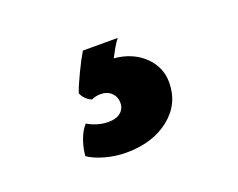

<svg xmlns="http://www.w3.org/2000/svg" viewBox="-54 -93 506 409"><g transform="rotate(-20 199.0 112.0)"><path d="M121 77Q126.5 61 138.8 35.5Q151 10 160.5 -5.5H239.5Q234 1 227.2 12.8Q220.5 24.5 216.5 32.5Q257.5 36 283.8 60.8Q310 85.5 310 121Q310 169.5 271.8 200Q233.5 230.5 173.5 230.5Q149 230.5 125.2 223.8Q101.5 217 88.5 207.5Q89.5 191 95.8 173Q102 155 113 142.5Q121.5 148 134 152Q146.5 156 160 156Q178 156 187.8 147.8Q197.5 139.5 197.5 126Q197.5 112.5 188.2 103.5Q179 94.5 163.5 94.5Q157.5 94.5 152.5 95.8Q147.5 97 143 99Q127 92 121 77Z"/></g></svg>

Font: Signika Negative
Style: Bold
Weight: 700
Designer: Anna Giedry
Foundry: Anna Giedry
Version: Version 2.001